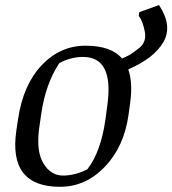

<svg xmlns="http://www.w3.org/2000/svg" viewBox="-20 -719 673 750"><path d="M321.3 -57.6Q374 -126.5 391.6 -250.5L399.4 -308.6Q425.3 -496.6 304.2 -496.6Q256.3 -496.6 211.9 -472.7Q158.2 -392.1 141.1 -274.4L132.8 -216.3Q121.1 -127.4 149.9 -80.3Q178.7 -33.2 225.6 -33.2Q272.5 -33.2 321.3 -57.6ZM214.4 10.7Q11.7 10.7 43.9 -209.5L50.8 -254.9Q70.3 -387.2 142.6 -463.9Q214.8 -540.5 314.5 -540.5Q414.1 -540.5 457 -490.2Q462.9 -493.2 478.5 -500.5Q494.1 -507.8 523.9 -531.5Q553.7 -555.2 545.4 -596.9Q537.1 -638.7 522 -656.7L523.9 -671.4L601.1 -699.2Q654.8 -618.2 618.4 -554.9Q582 -491.7 481 -447.8Q499.5 -396.5 488.3 -315.9L481.9 -269.5Q464.4 -145.5 389.4 -67.4Q314.5 10.7 214.4 10.7Z"/></svg>

Font: NoticiaText-Italic
Style: Italic
Weight: 400
Italic angle: -8°
Designer: JM Sole
Foundry: JM Sole
Version: Version 1.003